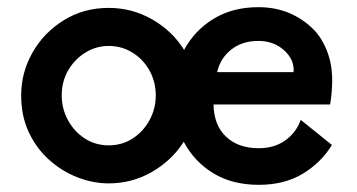

<svg xmlns="http://www.w3.org/2000/svg" viewBox="-20 -505 996 535"><path d="M701 10Q627 10 574 -22.5Q521 -55 492 -110Q459 -58 403.5 -26Q348 6 283 6Q239 6 195.5 -11Q152 -28 116.5 -60Q81 -92 60 -137Q39 -182 39 -239Q39 -303 70.5 -358.5Q102 -414 157.5 -448.5Q213 -483 283 -483Q348 -483 404 -451Q460 -419 493 -366Q522 -420 575 -452.5Q628 -485 700 -485Q751 -485 792 -466Q833 -447 862 -414Q890 -379 900.5 -332Q911 -285 900 -214H575Q576 -156 610 -124Q644 -92 701 -92Q744 -92 774.5 -113.5Q805 -135 818 -171L905 -101Q874 -51 823 -20.5Q772 10 701 10ZM798 -304Q801 -338 772 -364.5Q743 -391 700 -391Q655 -391 624.5 -367Q594 -343 585 -304ZM283 -100Q320 -100 349.5 -119Q379 -138 396.5 -170Q414 -202 414 -239Q414 -277 396.5 -308.5Q379 -340 349 -358.5Q319 -377 283 -377Q248 -377 218 -358.5Q188 -340 170 -309Q152 -278 152 -239Q152 -202 169.5 -170Q187 -138 216.5 -119Q246 -100 283 -100Z"/></svg>

Font: Lil Grotesk Bold
Style: Regular
Weight: 700
Designer: Bastien Sozeau
Foundry: NBR — Bastien Sozeau
Version: Version 4.002; ttfautohint (v1.8.4.7-5d5b)